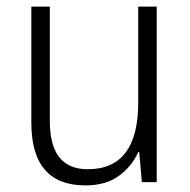

<svg xmlns="http://www.w3.org/2000/svg" viewBox="-20 -552 576 582"><path d="M455 -532V0H410L402 -91H399Q380 -48 340.5 -19Q301 10 239 10Q75 10 75 -180V-532H131V-187Q131 -111 160 -75Q189 -39 246 -39Q399 -39 399 -241V-532Z"/></svg>

Font: Noto Sans Kannada SemiCondensed Light
Style: Regular
Weight: 300
Width: 4
Designer: Jelle Bosma - Monotype Design Team
Foundry: Monotype Imaging Inc.
Version: Version 2.005; ttfautohint (v1.8.4.7-5d5b)